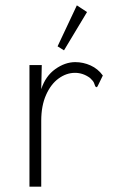

<svg xmlns="http://www.w3.org/2000/svg" viewBox="-20 -696 440 717"><path d="M90 -453H136L134 -363Q150 -412 186.5 -438Q223 -464 261 -464Q291 -464 318.5 -451.5Q346 -439 364 -414L346 -377L342 -370L336 -373Q334 -379 331 -386.5Q328 -394 316 -405Q290 -424 260 -424Q228 -424 199 -403Q170 -382 152 -341.5Q134 -301 134 -245V1H90ZM219 -508 195 -523 267 -676 305 -651Z"/></svg>

Font: Inconsolata Condensed Light
Style: Regular
Weight: 300
Width: 3
Monospace: yes
Designer: Raph Levien, Cyreal, Brenton Simpson
Foundry: Raph Levien, Cyreal, Google
Version: Version 3.001; ttfautohint (v1.8.2.53-6de2)